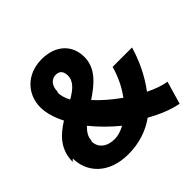

<svg xmlns="http://www.w3.org/2000/svg" viewBox="-202 -977 1252 1252"><g transform="rotate(-45 424.5 -351.0)"><path d="M29 -170C29 -45 122 67 305 67C407 67 493 37 562 -13C633 27 706 57 774 70L820 -88C779 -93 730 -111 679 -136C741 -219 785 -310 814 -409H635C614 -334 582 -270 542 -217C484 -258 429 -305 383 -355C468 -412 551 -478 551 -585C551 -699 469 -772 343 -772C202 -772 115 -673 115 -556C115 -504 132 -446 163 -386C83 -336 13 -270 13 -155ZM198 -167C198 -201 217 -229 245 -256C292 -198 347 -143 407 -94C375 -76 342 -66 311 -66C240 -66 194 -105 194 -163ZM267 -549C267 -604 298 -635 336 -635C372 -635 389 -613 389 -575C389 -522 346 -487 289 -454C272 -485 263 -516 263 -544Z"/></g></svg>

Font: GenEiGothic-pro-Heavy
Style: Bold
Weight: 900
Designer: Ryoko NISHIZUKA (kana & ideographs); Paul D. Hunt (Latin, Greek & Cyrillic); Wenlong ZHANG (bopomofo); Sandoll Communica
Foundry: Adobe Systems Incorporated; o_tamon
Version: Version 1.000.140830